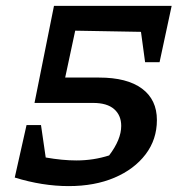

<svg xmlns="http://www.w3.org/2000/svg" viewBox="-20 -621 613 651"><path d="M213 10Q124 10 30 -19L70 -197H119L135 -87Q192 -77 239 -77Q297 -77 350 -94Q391 -148 391 -194Q391 -230 367 -251Q343 -272 296 -272H97L163 -601H562L521 -410H472L458 -513L235 -517L201 -358H316Q411 -358 461.5 -320.5Q512 -283 512 -214Q512 -148 473.5 -97.5Q435 -47 368 -18.5Q301 10 213 10Z"/></svg>

Font: Piazzolla SC SemiBold
Style: Italic
Weight: 600
Italic angle: -11.3°
Designer: Juan Pablo del Peral
Foundry: Huerta Tipografica
Version: Version 1.330